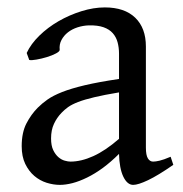

<svg xmlns="http://www.w3.org/2000/svg" viewBox="-20 -489 499 523"><path d="M171.9 -48.8Q201.2 -48.8 234.1 -63.7Q267.1 -78.6 304.2 -110.8V-237.3Q263.2 -230.5 236.6 -224.1Q210 -217.8 192.9 -211.2Q175.8 -204.6 165.5 -197.3Q155.3 -189.9 147.5 -181.6Q134.8 -168.5 127 -151.6Q119.1 -134.8 119.1 -111.8Q119.1 -92.3 125 -80.1Q130.9 -67.9 139.2 -60.8Q147.5 -53.7 156.5 -51.3Q165.5 -48.8 171.9 -48.8ZM452.1 -40Q410.6 -11.2 383.5 1.7Q356.4 14.6 342.8 14.6Q326.7 14.6 315.9 -7.8Q305.2 -30.3 304.2 -69.8Q282.2 -47.9 260.3 -31.7Q238.3 -15.6 217.3 -5.4Q196.3 4.9 177.5 9.8Q158.7 14.6 143.1 14.6Q125.5 14.6 106.9 8.8Q88.4 2.9 73.5 -9.8Q58.6 -22.5 48.8 -42.5Q39.1 -62.5 39.1 -90.8Q39.1 -127.9 52 -152.8Q64.9 -177.7 83 -195.8Q94.7 -207.5 109.6 -218Q124.5 -228.5 149.2 -238.3Q173.8 -248 210.9 -256.8Q248 -265.6 304.2 -273.9V-342.8Q304.2 -359.4 300.3 -373.8Q296.4 -388.2 287.1 -398.7Q277.8 -409.2 262 -414.8Q246.1 -420.4 222.2 -419.9Q206.5 -419.4 191.4 -414.6Q176.3 -409.7 165 -400.9Q153.8 -392.1 147.5 -380.1Q141.1 -368.2 142.6 -353.5Q143.1 -349.1 132.6 -343.5Q122.1 -337.9 107.7 -333.5Q93.3 -329.1 79.3 -326.7Q65.4 -324.2 59.6 -325.7L52.7 -344.7Q64 -369.1 86.9 -391.6Q109.9 -414.1 139.4 -431.2Q168.9 -448.2 201.9 -458.5Q234.9 -468.8 265.6 -468.8Q319.3 -468.8 348.4 -440.7Q377.4 -412.6 377.4 -362.3V-86.9Q377.4 -66.4 382.8 -57.6Q388.2 -48.8 397 -48.8Q403.8 -48.8 414.6 -51.3Q425.3 -53.7 444.8 -62Z"/></svg>

Font: Noto Serif Devanagari
Style: Bold
Weight: 700
Designer: Monotype Design Team
Foundry: Monotype Imaging Inc.
Version: Version 1.01